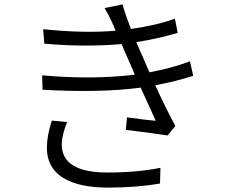

<svg xmlns="http://www.w3.org/2000/svg" viewBox="-20 -812 1040 870"><path d="M214.8 -265.6 284.2 -258.8Q259.8 -198.2 259.8 -158.2Q259.8 -30.3 466.8 -30.3Q603.5 -30.3 707 -51.8L705.1 19.5Q598.6 38.1 469.7 38.1Q335.9 38.1 264.2 -7.3Q192.4 -52.7 192.4 -142.6Q192.4 -196.3 214.8 -265.6ZM840.8 -534.2 855.5 -468.8Q779.3 -443.4 683.6 -425.8Q724.6 -335 774.4 -241.2L739.3 -198.2Q683.6 -207 549.8 -223.6L555.7 -280.3Q637.7 -268.6 685.5 -264.6Q677.7 -282.2 654.3 -334Q630.9 -385.7 617.2 -415Q437.5 -390.6 172.9 -405.3L170.9 -470.7Q398.4 -450.2 590.8 -473.6Q585.9 -486.3 571.8 -518.1Q557.6 -549.8 551.8 -563.5Q549.8 -568.4 542 -585.9Q534.2 -603.5 531.2 -612.3Q359.4 -597.7 180.7 -614.3L175.8 -679.7Q361.3 -660.2 503.9 -672.9Q492.2 -702.1 489.3 -707Q474.6 -741.2 454.1 -775.4L535.2 -792Q544.9 -754.9 573.2 -680.7Q690.4 -697.3 772.5 -727.5L785.2 -663.1Q697.3 -636.7 597.7 -621.1L615.2 -580.1Q620.1 -569.3 634.3 -537.1Q648.4 -504.9 657.2 -484.4Q758.8 -502.9 840.8 -534.2Z"/></svg>

Font: Gen Shin Gothic Monospace Normal
Style: Regular
Weight: 350
Designer: [Source Han Sans]
Ryoko NISHIZUKA  (kana & ideographs); Paul D. Hunt (Latin, Greek & Cyrillic); Wenlong ZHANG  (bopomofo
Version: Version 1.002.20150607